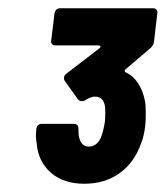

<svg xmlns="http://www.w3.org/2000/svg" viewBox="-20 -846 401 465"><path d="M333 -572Q333 -553 332 -544Q329 -515 321 -497Q305 -452 269.5 -426.5Q234 -401 184 -401Q134 -401 103.5 -427.5Q73 -454 69 -497Q67 -509 67 -518L68 -534Q70 -546 81 -546H159Q170 -546 170 -534Q170 -521 171 -516Q176 -491 195 -491Q214 -491 224 -512Q230 -526 234 -551Q235 -560 235 -574Q235 -588 233 -594Q228 -612 210 -612Q200 -612 186 -603Q183 -601 178 -601Q173 -601 169 -605L137 -650Q135 -652 135 -657Q135 -663 140 -667L222 -730Q224 -732 223 -734Q222 -736 220 -736H114Q109 -736 106 -739.5Q103 -743 104 -748L112 -814Q113 -819 116.5 -822.5Q120 -826 125 -826H351Q356 -826 359 -822.5Q362 -819 361 -814L353 -745Q352 -737 345 -730L284 -678Q282 -677 282 -674.5Q282 -672 284 -671Q302 -663 314 -645Q326 -627 331 -602Q333 -593 333 -572Z"/></svg>

Font: Barlow Semi Condensed ExtraBold
Style: Italic
Weight: 800
Width: 4
Italic angle: -7°
Designer: Jeremy Tribby
Foundry: Tribby Type
Version: Version 1.408